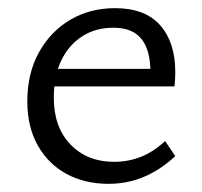

<svg xmlns="http://www.w3.org/2000/svg" viewBox="-20 -442 496 471"><path d="M247 9Q188 9 143 -15.5Q98 -40 72.5 -85.5Q47 -131 47 -193Q47 -262 75.5 -313.5Q104 -365 152.5 -393.5Q201 -422 262 -422Q336 -422 373 -380Q410 -338 410 -265Q410 -257 409.5 -247.5Q409 -238 408 -230H349V-265Q349 -319 327 -346.5Q305 -374 258 -374Q214 -374 181 -352.5Q148 -331 130 -293Q112 -255 112 -202Q112 -130 153 -87.5Q194 -45 260 -45Q294 -45 325 -57Q356 -69 385 -96L410 -59Q383 -34 355.5 -19Q328 -4 301 2.5Q274 9 247 9ZM85 -230 94 -273H399V-230Z"/></svg>

Font: Ysabeau Office
Style: Regular
Weight: 400
Designer: Christian Thalmann (Catharsis Fonts)
Version: Version 2.001;gftools[0.9.30]; featfreeze: tnum,lnum,ss02